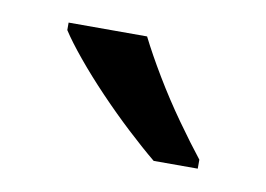

<svg xmlns="http://www.w3.org/2000/svg" viewBox="-35 -812 351 253"><g transform="rotate(10 140.5 -686.0)"><path d="M145 -766Q156 -744 172.5 -716.5Q189 -689 207.5 -663Q226 -637 241 -618V-606H182Q165 -620 144 -639.5Q123 -659 102.5 -680.5Q82 -702 65.5 -722Q49 -742 40 -756V-766Z"/></g></svg>

Font: hexubangla05
Style: Book
Weight: 400
Designer: Jelle Bosma - Monotype Design Team
Foundry: Monotype Imaging Inc.
Version: Version 2.003